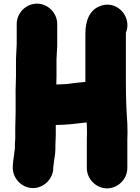

<svg xmlns="http://www.w3.org/2000/svg" viewBox="-20 -807 771 1057"><path d="M295 -555V-675C295 -735.5 243.9 -787 183.5 -787C123.1 -787 72 -735.5 72 -675V-564C70.3 -537 69.1 -510.3 68 -481V-387C68 -352 64.9 -320.6 66 -284V-187C66 -158.2 64 -128.2 64 -100V-40C62.7 -29.3 62 -19.3 62 -10V12C59.1 26.4 58.3 33.8 57 50L53 76C52.3 85.3 51.7 93.3 51 100C42.7 166.6 92.3 222.7 152.5 228C215.2 233.5 267.9 182.9 273 126V117C273.7 113.7 274.3 108.3 275 101C277.5 70.7 285 44.1 285 12V-7C285 -25.6 287 -43.1 287 -65V-119C347.8 -119 403.7 -127.1 457 -133C457.7 -127.7 458 -122.7 458 -118C458.7 -102.7 459 -89.3 459 -78C458.3 -64 458 -51 458 -39V118C458 178.5 509.1 230 569.5 230C629.9 230 681 178.5 681 118V-39C681 -49.7 681.3 -61.7 682 -75C682 -91 681.7 -108.7 681 -128C675.5 -199.4 673 -278.8 673 -354V-627C684.3 -654.3 684.3 -682.3 673 -711C654.9 -756.7 598.5 -800 529.5 -773C474.4 -751.5 450 -696.2 450 -620V-356C440.1 -354.6 430.5 -353.9 419 -353C386.1 -350.9 356.1 -343 320 -343C308.7 -342.3 298.7 -342 290 -342C290.7 -357.3 291 -372.3 291 -387V-480C292.3 -505.2 293.7 -531.1 295 -555Z"/></svg>

Font: Smoothie
Style: Blk
Weight: 900
Foundry: Cannot Into Space Fonts
Version: Version 0.8